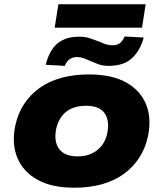

<svg xmlns="http://www.w3.org/2000/svg" viewBox="-20 -864 762 895"><path d="M326 11Q221 11 154 -26.5Q87 -64 60.5 -129.5Q34 -195 51 -277Q63 -335 92.5 -379.5Q122 -424 166 -455Q210 -486 267.5 -501.5Q325 -517 395 -517Q501 -517 567.5 -480Q634 -443 660.5 -378.5Q687 -314 670 -230Q658 -173 628.5 -128Q599 -83 555.5 -52Q512 -21 454.5 -5Q397 11 326 11ZM341 -135Q379 -135 407 -148Q435 -161 454 -185Q473 -209 480 -243Q492 -303 467 -337Q442 -371 381 -371Q344 -371 315.5 -359Q287 -347 268.5 -323Q250 -299 242 -264Q230 -205 255.5 -170Q281 -135 341 -135ZM235 -735 252 -844H659L642 -735ZM282 -557 193 -562Q203 -602 221.5 -631.5Q240 -661 271.5 -677Q303 -693 349 -693Q378 -693 401 -685Q424 -677 445 -669Q459 -662 474 -657.5Q489 -653 504 -653Q528 -653 541 -664.5Q554 -676 561 -694L650 -689Q634 -629 595.5 -593Q557 -557 487 -557Q458 -557 437 -565Q416 -573 398 -581Q383 -588 369 -593Q355 -598 339 -598Q318 -598 303.5 -587Q289 -576 282 -557Z"/></svg>

Font: Nunito Sans 7pt SemiExpanded Black
Style: Italic
Weight: 900
Width: 6
Italic angle: -9°
Designer: Vernon Adams
Foundry: Vernon Adams
Version: Version 3.101;gftools[0.9.27]